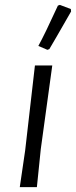

<svg xmlns="http://www.w3.org/2000/svg" viewBox="-20 -766 311 786"><path d="M147 -156 131 0H61L83 -150L123 -498H194ZM225 -746 270 -729 271 -719 213 -618 182 -565 174 -562 137 -578Q163 -625 217 -743Z"/></svg>

Font: Alegreya Sans SC
Style: Italic
Weight: 400
Italic angle: -7°
Designer: Juan Pablo del Peral
Foundry: Huerta Tipografica
Version: Version 2.008; ttfautohint (v1.6)